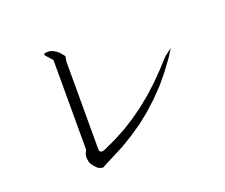

<svg xmlns="http://www.w3.org/2000/svg" viewBox="-115 -898 1229 1048"><g transform="rotate(-20 500.0 -373.5)"><path d="M271.5 -52.7 261.7 -65.4 254.9 -79.1 252 -94.7 251 -110.4 252.9 -125 263.7 -148.4V-474.6V-528.3V-580.1V-668.9L229.5 -707Q221.7 -715.8 233.4 -720.7L246.1 -721.7H259.8L272.5 -717.8L286.1 -711.9L298.8 -703.1L310.5 -693.4L332 -667L327.1 -635.7V-129.9Q327.1 -100.6 359.4 -113.3L428.7 -145.5L495.1 -180.7L558.6 -220.7L620.1 -264.6L678.7 -312.5L735.4 -364.3L790 -419.9L843.8 -478.5L887.7 -511.7L859.4 -466.8L811.5 -401.4L760.7 -339.8L706.1 -283.2L647.5 -229.5L586.9 -180.7L522.5 -136.7L455.1 -95.7L384.8 -59.6L338.9 -36.1L317.4 -24.4L294.9 -30.3L282.2 -41Z"/></g></svg>

Font: B2 Hana
Style: Regular
Weight: 500
Version: 2020-08-05; (max)